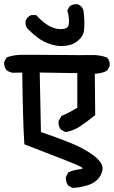

<svg xmlns="http://www.w3.org/2000/svg" viewBox="-30 -831 553 933"><path d="M320.8 81.1 304.2 72.3 301.8 70.8 300.8 69.3Q289.1 52.7 290 31.7V29.8L291 27.8L299.8 10.3L301.3 7.3L304.2 5.9Q315.4 0.5 326.9 -2.7Q338.4 -5.9 350.6 -7.3Q365.7 -8.8 372.6 -13.7Q370.1 -16.1 365 -19Q359.9 -22 353 -25.4Q341.8 -30.3 326.4 -36.9Q311 -43.5 291 -51.3Q271 -59.1 247.1 -68.4Q174.3 -96.2 94.2 -127.4L88.4 -129.9L87.9 -136.2Q81.1 -248 78.1 -478.5L32.2 -477.5H31.7H30.8Q22.9 -479 15.9 -481.9Q8.8 -484.9 2.9 -489.3L2 -490.2L1.5 -490.7Q-10.7 -505.4 -9.8 -527.8V-529.8L-8.8 -531.7L0 -548.3L2 -551.8L5.4 -553.2Q35.2 -563.5 68.4 -564.5Q100.6 -565.4 239.3 -564Q377.9 -562.5 415 -563.5Q454.6 -564.5 487.8 -552.2L490.2 -551.3L491.7 -549.8Q505.4 -534.7 502.9 -511.7L502.4 -509.8L502 -508.3L493.2 -491.7L491.7 -489.3L490.2 -488.3Q481 -481.4 466.3 -477.8Q451.7 -474.1 430.7 -472.2L432.6 -276.4V-271.5L428.7 -268.6Q389.6 -237.3 359.9 -217.3Q344.2 -207 327.4 -200.2Q310.5 -193.4 292 -189.5L288.6 -189L285.6 -190.4L269 -199.2L267.1 -200.2L266.1 -201.7Q251.5 -218.8 254.9 -242.7L255.4 -244.6L256.3 -246.1L267.1 -264.6L268.6 -267.6L272 -269Q290.5 -276.4 310.1 -287.1Q327.6 -297.4 345.7 -307.6V-475.6L163.1 -478.5L168.9 -189.5Q238.3 -166 307.1 -138.7Q344.2 -124 373.8 -107.9Q403.3 -91.8 425.8 -74.7Q474.6 -37.1 467.8 -3.9Q460.9 26.9 439.5 45.4Q418.9 63.5 387.2 71.8Q356.9 80.1 325.7 82H323.2ZM257.8 -607.4Q250 -608.4 242.4 -609.6Q234.9 -610.8 227.3 -612.8Q219.7 -614.7 212.4 -617.2Q205.1 -619.6 198 -622.6Q190.9 -625.5 184.1 -628.9Q149.9 -646 113.8 -682.1Q89.8 -701.2 94.7 -730L95.2 -731.4L95.7 -732.4Q97.2 -735.8 98.9 -738.8Q100.6 -741.7 103 -744.4Q105.5 -747.1 108.2 -749.5Q110.8 -752 113.8 -753.7Q116.7 -755.4 120.1 -756.8L122.1 -757.8H124H141.6H146L148.9 -754.4Q165 -736.8 181.4 -723.6Q197.8 -710.4 214.4 -702.1Q246.6 -686 276.9 -690.4Q291 -692.4 297.4 -698.5Q303.7 -704.6 304.7 -716.3Q306.2 -730 304.4 -745.1Q302.7 -760.3 298.3 -776.9L296.9 -780.8L299.3 -784.2L307.1 -797.9L307.6 -799.3L309.1 -800.3Q314 -804.7 320.1 -807.1Q326.2 -809.6 332.8 -810.3Q339.4 -811 346.7 -810.5H348.1L349.6 -809.6Q366.7 -802.2 374 -785.2L374.5 -784.2L375 -782.7Q378.9 -758.8 379.9 -731.9Q380.4 -718.3 379.9 -705.3Q379.4 -692.4 377.9 -680.7Q376.5 -670.9 372.1 -661.9Q367.7 -652.8 360.6 -644.8Q353.5 -636.7 343.3 -628.9Q312.5 -605.5 258.3 -607.4Z"/></svg>

Font: NaikaiFont
Style: Bold
Weight: 700
Version: Version 1.89